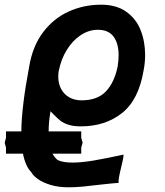

<svg xmlns="http://www.w3.org/2000/svg" viewBox="-82 -574 702 819"><path d="M51.5 160.5Q26.5 135.5 16 81.5H-56.5V55.5L-62 34.5L-56.5 14V-13.5H9Q10 -118.5 42.5 -290Q57 -377.5 102.2 -437Q147.5 -496.5 211.8 -525.2Q276 -554 349 -554Q414.5 -554 456.8 -523.8Q499 -493.5 518 -445Q537 -396.5 537 -340Q537 -307 531 -276Q510 -148 438.2 -91.5Q366.5 -35 263 -35Q231.5 -35 210.5 -41.8Q189.5 -48.5 176.5 -58.5Q163.5 -68.5 146.5 -86L133.5 -99.5Q125.5 -53.5 125.5 -13.5H264.5V14L270.5 34.5L264.5 55.5V81.5H142Q151.5 99 164.5 109Q187 119.5 227 119.5Q265.5 119.5 317.2 110.8Q369 102 445 85.5Q445 93.5 442 108.5Q439 123.5 435 139Q428.5 165.5 425.8 181.2Q423 197 423.5 207.5Q422.5 206.5 418.5 206.5Q412.5 206.5 394.5 208.5Q376.5 210.5 356 212.5Q307.5 218.5 272.5 221.8Q237.5 225 211 225Q167.5 225 133.8 214.8Q100 204.5 79.2 189.5Q58.5 174.5 51.5 160.5ZM420 -291Q424 -317.5 424 -338Q424 -389 402.2 -418Q380.5 -447 335.5 -447Q297 -447 262.2 -424Q227.5 -401 202.8 -360.8Q178 -320.5 168.5 -271Q166.5 -260.5 166.5 -247.5Q166.5 -217 179 -194Q191.5 -171 214 -158.5Q236.5 -146 266 -146Q333.5 -146 369.8 -184.2Q406 -222.5 420 -291Z"/></svg>

Font: JuliaMono Black
Style: Italic
Weight: 900
Italic angle: -9°
Monospace: yes
Designer: cormullion
Foundry: corm
Version: Version 0.057; ttfautohint (v1.8.4)